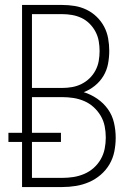

<svg xmlns="http://www.w3.org/2000/svg" viewBox="-20 -755 540 775"><path d="M69 0V-182H14V-219H69V-735H231Q256 -735 281 -731Q306 -727 329 -716Q352 -705 370.5 -687Q389 -669 400.5 -647Q412 -625 416.5 -600Q421 -575 421 -550Q421 -523 416 -497Q411 -471 397.5 -448.5Q384 -426 363 -409Q342 -392 318 -383Q347 -374 372.5 -356.5Q398 -339 415.5 -314.5Q433 -290 440 -260Q447 -230 447 -199Q447 -171 441.5 -143.5Q436 -116 422 -92Q408 -68 386.5 -49.5Q365 -31 339.5 -20Q314 -9 286.5 -4.5Q259 0 231 0ZM109 -400H231Q251 -400 271 -403.5Q291 -407 309 -416Q327 -425 341.5 -439Q356 -453 365.5 -471Q375 -489 378.5 -509Q382 -529 382 -549Q382 -569 378.5 -589Q375 -609 365.5 -627Q356 -645 341.5 -659.5Q327 -674 309 -682.5Q291 -691 271 -694.5Q251 -698 231 -698H109ZM231 -37Q254 -37 276.5 -40.5Q299 -44 320 -53Q341 -62 358 -77Q375 -92 386.5 -112Q398 -132 402.5 -154.5Q407 -177 407 -200Q407 -223 402.5 -245.5Q398 -268 386.5 -287.5Q375 -307 358 -322.5Q341 -338 320 -347Q299 -356 276.5 -359.5Q254 -363 231 -363H109V-219H226V-182H109V-37Z"/></svg>

Font: Iosevka SS18 Extralight
Style: Regular
Weight: 200
Monospace: yes
Designer: Belleve Invis
Foundry: Belleve Invis
Version: Version 25.1.1; ttfautohint (v1.8.4)